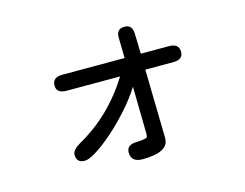

<svg xmlns="http://www.w3.org/2000/svg" viewBox="-90 -748 1181 926"><g transform="rotate(-15 500.0 -285.0)"><path d="M516 35Q459 35 459 -14Q459 -52 510 -53Q560 -55 563 -63Q565 -67 565 -82L561 -315Q529 -264 484 -213.5Q439 -163 392 -121.5Q345 -80 305.5 -55Q266 -30 245 -30Q204 -30 204 -71Q204 -95 246 -119Q409 -210 514 -379H247Q197 -379 197 -418Q197 -459 247 -459H558L556 -561Q555 -605 596 -605Q635 -605 636 -560L639 -459H779Q829 -459 829 -418Q829 -379 779 -379H640L647 -37Q649 35 516 35Z"/></g></svg>

Font: Huninn
Style: Regular
Weight: 400
Designer: justfont
Foundry: justfont
Version: Version 1.003